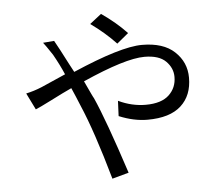

<svg xmlns="http://www.w3.org/2000/svg" viewBox="-51 -685 952 822"><g transform="rotate(-5 425.0 -274.5)"><path d="M520.5 -536.1C489.3 -569.3 453.1 -599.6 412.1 -627.9L362.3 -588.9C403.3 -559.6 439.5 -528.3 470.7 -495.1ZM154.3 -526.4C160.2 -519.5 172.9 -501 192.4 -471.7C210 -440.4 224.6 -411.1 236.3 -383.8C168.9 -354.5 133.8 -338.9 131.8 -337.9C108.4 -328.1 85.9 -321.3 63.5 -316.4L98.6 -245.1C108.4 -249 131.8 -259.8 168 -278.3C204.1 -296.9 234.4 -311.5 257.8 -322.3C268.6 -297.9 279.3 -272.5 290 -246.1C324.2 -167 360.4 -58.6 399.4 79.1L470.7 59.6C419.9 -95.7 379.9 -206.1 350.6 -271.5C348.6 -273.4 336.9 -298.8 314.5 -346.7C437.5 -401.4 526.4 -428.7 581.1 -428.7C623 -428.7 653.3 -418.9 672.9 -399.4C692.4 -379.9 702.1 -357.4 702.1 -332C702.1 -300.8 691.4 -275.4 669.9 -254.9C648.4 -234.4 615.2 -223.6 569.3 -223.6C530.3 -223.6 491.2 -232.4 452.1 -251L449.2 -185.5C491.2 -168 532.2 -159.2 571.3 -159.2C635.7 -159.2 683.6 -173.8 715.8 -203.1C748 -232.4 763.7 -272.5 763.7 -323.2C763.7 -368.2 747.1 -405.3 714.8 -435.5C682.6 -465.8 635.7 -480.5 575.2 -480.5C513.7 -480.5 414.1 -450.2 276.4 -390.6C268.6 -404.3 252 -436.5 225.6 -487.3C215.8 -504.9 208 -519.5 202.1 -530.3Z"/></g></svg>

Font: Gen Shin Gothic P Normal
Style: Regular
Weight: 300
Designer: [Source Han Sans]
Ryoko NISHIZUKA  (kana & ideographs); Paul D. Hunt (Latin, Greek & Cyrillic); Wenlong ZHANG  (bopomofo
Version: Version 1.002.20150607